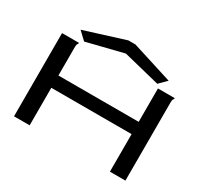

<svg xmlns="http://www.w3.org/2000/svg" viewBox="-160 -1021 1319 1245"><g transform="rotate(30 500.0 -398.5)"><path d="M73 -623H199V-616Q193 -610 191.5 -603Q190 -596 190 -579V-373H791V-623H916V-616Q910 -610 908.5 -603Q907 -596 907 -579V0H791V-281H190V0H73ZM224 -647 166 -702 469 -797H522L826 -701L772 -647L498 -715Z"/></g></svg>

Font: Inconsolata UltraExpanded SemiBold
Style: Regular
Weight: 600
Width: 9
Monospace: yes
Designer: Raph Levien, Cyreal, Brenton Simpson
Foundry: Raph Levien, Cyreal, Google
Version: Version 3.001; ttfautohint (v1.8.2.53-6de2)